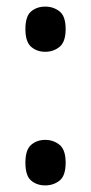

<svg xmlns="http://www.w3.org/2000/svg" viewBox="-20 -555 276 582"><path d="M117 -398Q92 -398 74.5 -413Q57 -428 57 -467Q57 -506 74.5 -520.5Q92 -535 117 -535Q142 -535 160.5 -520.5Q179 -506 179 -467Q179 -428 160.5 -413Q142 -398 117 -398ZM117 7Q92 7 74.5 -7.5Q57 -22 57 -62Q57 -101 74.5 -116Q92 -131 117 -131Q142 -131 160.5 -116Q179 -101 179 -62Q179 -22 160.5 -7.5Q142 7 117 7Z"/></svg>

Font: Noto Serif Tamil ExtraCondensed SemiBold
Style: Regular
Weight: 600
Width: 2
Designer: Indian Type Foundry, Tom Grace, and the Monotype Design Team
Foundry: Monotype Imaging Inc.
Version: Version 2.004; ttfautohint (v1.8.4.7-5d5b)